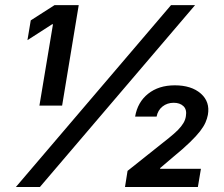

<svg xmlns="http://www.w3.org/2000/svg" viewBox="-20 -748 894 768"><path d="M294.9 -727.5 228.5 -325.7H137.7L191.9 -650.9H188.5L89.8 -587.4L103 -666.5L198.2 -727.5ZM43.5 0 664.1 -727.5H760.3L139.6 0ZM480 0 490.2 -64.5 655.8 -196.3Q677.7 -213.9 691.7 -228Q705.6 -242.2 713.6 -255.6Q721.7 -269 723.6 -283.7Q728 -309.6 713.9 -323.2Q699.7 -336.9 674.8 -336.9Q648.9 -336.9 630.1 -322Q611.3 -307.1 606.4 -281.7H520.5Q530.3 -339.4 572.5 -373Q614.7 -406.7 679.2 -406.7Q745.6 -406.7 783.2 -373.8Q820.8 -340.8 811.5 -288.6Q808.6 -273.4 801.8 -257.8Q794.9 -242.2 780.3 -223.1Q765.6 -204.1 739.7 -179Q713.9 -153.8 673.3 -120.6L621.1 -76.2L620.1 -72.8H783.7L771.5 0Z"/></svg>

Font: Inter 18pt SemiBold
Style: Italic
Weight: 600
Italic angle: -9.3988°
Designer: Rasmus Andersson
Foundry: rsms
Version: Version 4.001;git-66647c0bb